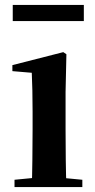

<svg xmlns="http://www.w3.org/2000/svg" viewBox="-20 -763 389 783"><path d="M39.2 0H315.8V-29.9L207.8 -40.2H145.8L39.2 -29.9ZM109.6 0H251.1C248.4 -50.2 247.4 -165.6 247.4 -234.8V-387.9L250.8 -541.7L238.1 -550.4L30.5 -497.4V-472.9L109.6 -466.2C111.6 -418.1 112.9 -374.5 112.9 -308V-234.8C112.9 -165.6 111.6 -50.2 109.6 0ZM32 -677.1H321.9V-742.8H32Z"/></svg>

Font: Source Han Serif CN VF
Style: Regular
Weight: 250
Designer: Ryoko NISHIZUKA 西塚涼子 (kana & ideographs); Frank Grießhammer (Latin, Greek & Cyrillic); Wenlong ZHANG 张文龙 (bopomofo); San
Foundry: Adobe
Version: Version 2.002;hotconv 1.1.0;makeotfexe 2.6.0